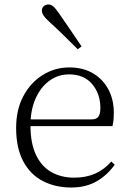

<svg xmlns="http://www.w3.org/2000/svg" viewBox="-20 -823 576 857"><path d="M298 14Q227 14 171 -15Q115 -44 83.5 -103.5Q52 -163 52 -252Q52 -334 84.5 -394.5Q117 -455 171 -488.5Q225 -522 289 -522Q351 -522 395.5 -495.5Q440 -469 464 -423.5Q488 -378 488 -320Q488 -283 482 -260H82V-290H387Q411 -290 419.5 -302.5Q428 -315 428 -341Q428 -404 391.5 -447.5Q355 -491 288 -491Q240 -491 201 -463Q162 -435 139 -383.5Q116 -332 116 -263Q116 -183 141 -131Q166 -79 210 -54.5Q254 -30 311 -30Q364 -30 404.5 -48Q445 -66 477 -102L492 -88Q459 -41 411 -13.5Q363 14 298 14ZM344 -616 327 -603Q295 -635 263.5 -666Q232 -697 203 -723Q183 -741 175 -753Q167 -765 167 -775Q167 -789 176 -796Q185 -803 196 -803Q207 -803 217.5 -794.5Q228 -786 243 -764Q266 -730 292.5 -692Q319 -654 344 -616Z"/></svg>

Font: Noto Serif SC ExtraLight ExtraLight
Style: Regular
Weight: 250
Version: Version 2.002-H1;hotconv 1.1.0;makeotfexe 2.6.0